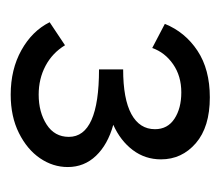

<svg xmlns="http://www.w3.org/2000/svg" viewBox="-46 -756 403 350"><g transform="rotate(90 155.0 -580.5)"><path d="M284 -503Q284 -476 268 -452.5Q252 -429 222 -414Q192 -399 152 -399Q106 -399 71 -418.5Q36 -438 20 -470L62 -498Q76 -475 99.5 -462.5Q123 -450 152 -450Q184 -450 206.5 -464.5Q229 -479 229 -505Q229 -560 106 -560V-604Q160 -604 187.5 -619Q215 -634 215 -662Q215 -685 196 -697.5Q177 -710 148 -710Q118 -710 96.5 -695Q75 -680 67 -657L23 -680Q38 -717 72 -739.5Q106 -762 157 -762Q211 -762 240.5 -736.5Q270 -711 270 -673Q270 -644 253 -621.5Q236 -599 207 -586Q243 -576 263.5 -554.5Q284 -533 284 -503Z"/></g></svg>

Font: Ysabeau Medium
Style: Regular
Weight: 500
Designer: Christian Thalmann (Catharsis Fonts)
Version: Version 0.003